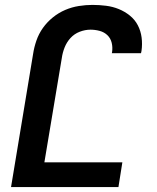

<svg xmlns="http://www.w3.org/2000/svg" viewBox="-20 -763 640 783"><path d="M25 0 115 -543Q119 -570 128.5 -597.5Q138 -625 155 -649Q172 -673 195.5 -692Q219 -711 246 -722.5Q273 -734 301.5 -738.5Q330 -743 357 -743Q385 -743 412.5 -739.5Q440 -736 464.5 -726Q489 -716 509.5 -699.5Q530 -683 542 -660Q554 -637 557.5 -610Q561 -583 557 -555L555 -546H436L437 -550Q440 -570 435.5 -588.5Q431 -607 418 -619.5Q405 -632 386.5 -637Q368 -642 349 -642Q327 -642 305 -633.5Q283 -625 267.5 -608Q252 -591 243.5 -569.5Q235 -548 232 -526L161 -101H479L463 0Z"/></svg>

Font: Iosevka Extended
Style: Bold Italic
Weight: 700
Width: 7
Italic angle: -9°
Monospace: yes
Designer: Belleve Invis
Foundry: Belleve Invis
Version: Version 32.5.0; ttfautohint (v1.8.4)